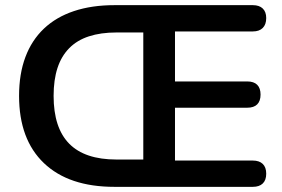

<svg xmlns="http://www.w3.org/2000/svg" viewBox="-20 -725 1096 745"><path d="M424 0Q247 0 150.5 -92Q54 -184 54 -353Q54 -438 78.5 -503.5Q103 -569 150.5 -614Q198 -659 267 -682Q336 -705 424 -705H961Q986 -705 999.5 -692Q1013 -679 1013 -655Q1013 -630 999.5 -616.5Q986 -603 961 -603H659V-409H939Q965 -409 978 -396Q991 -383 991 -358Q991 -333 978 -320Q965 -307 939 -307H659V-102H961Q986 -102 999.5 -89Q1013 -76 1013 -51Q1013 -26 999.5 -13Q986 0 961 0ZM432 -106H536V-599H432Q371 -599 325 -584Q279 -569 248.5 -538Q218 -507 203 -461Q188 -415 188 -353Q188 -229 248.5 -167.5Q309 -106 432 -106Z"/></svg>

Font: Nunito
Style: Bold
Weight: 700
Designer: Vernon Adams
Foundry: Vernon Adams
Version: Version 3.602